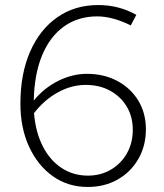

<svg xmlns="http://www.w3.org/2000/svg" viewBox="-20 -731 651 762"><path d="M328 11Q250 11 190 -31.5Q130 -74 95.5 -148.5Q61 -223 61 -320Q61 -438 99.5 -526Q138 -614 207.5 -662.5Q277 -711 370 -711Q452 -711 521 -672L499 -630Q468 -646 433 -656Q398 -666 366 -666Q290 -666 234 -626Q178 -586 147 -511Q116 -436 114 -332Q155 -382 211 -410Q267 -438 325 -438Q393 -438 446 -409.5Q499 -381 529 -331.5Q559 -282 559 -218Q559 -152 529 -100Q499 -48 447 -18.5Q395 11 328 11ZM320 -394Q263 -394 209 -364Q155 -334 115 -282Q121 -208 149 -152Q177 -96 223.5 -65Q270 -34 329 -34Q380 -34 420.5 -58Q461 -82 484 -123Q507 -164 507 -216Q507 -268 483 -308Q459 -348 417 -371Q375 -394 320 -394Z"/></svg>

Font: Red Hat Text Light
Style: Regular
Weight: 300
Designer: Pentagram, MCKL
Foundry: Pentagram, MCKL
Version: Version 1.023; ttfautohint (v1.8.3)